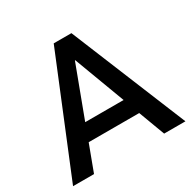

<svg xmlns="http://www.w3.org/2000/svg" viewBox="-157 -860 1013 1015"><g transform="rotate(-30 350.0 -352.5)"><path d="M7 0 296 -705H404L693 0H563L489 -198L540 -160H159L209 -198L135 0ZM348 -571 221 -232 200 -261H498L477 -232L350 -571Z"/></g></svg>

Font: Nunito Sans 10pt SemiCondensed
Style: Bold
Weight: 700
Width: 4
Designer: Vernon Adams
Foundry: Vernon Adams
Version: Version 3.101;gftools[0.9.27]